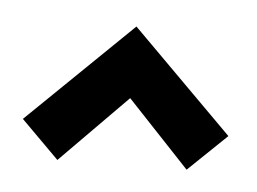

<svg xmlns="http://www.w3.org/2000/svg" viewBox="-29 -934 325 243"><g transform="rotate(5 133.5 -812.5)"><path d="M264 -773 136 -901 3 -772 51 -724 136 -810 215 -726Z"/></g></svg>

Font: Advent Pro SemiBold
Style: Regular
Weight: 600
Designer: VivaRado, Andreas Kalpakidis
Foundry: VivaRado, Andreas Kalpakidis
Version: Version 3.000